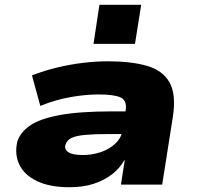

<svg xmlns="http://www.w3.org/2000/svg" viewBox="-20 -774 824 805"><path d="M271 11Q189 11 135.5 -14.5Q82 -40 61 -84Q40 -128 53 -182Q66 -220 106.5 -248Q147 -276 230 -291.5Q313 -307 452 -307H537L523 -212H438Q376 -212 337.5 -208.5Q299 -205 279.5 -195.5Q260 -186 255 -168Q248 -150 265 -137Q282 -124 328 -124Q366 -124 402 -136Q438 -148 463.5 -172Q489 -196 494 -229L507 -313Q513 -353 485.5 -365.5Q458 -378 393 -378Q339 -378 276 -367Q213 -356 149 -330L114 -458Q166 -478 220 -491Q274 -504 328 -510.5Q382 -517 433 -517Q530 -517 596 -498Q662 -479 690.5 -429Q719 -379 705 -286L660 0H487L503 -102H501Q482 -68 449.5 -43Q417 -18 373 -3.5Q329 11 271 11ZM372 -590 397 -754H572L546 -590Z"/></svg>

Font: Nunito Sans 7pt Expanded Black
Style: Italic
Weight: 900
Width: 7
Italic angle: -9°
Designer: Vernon Adams
Foundry: Vernon Adams
Version: Version 3.101;gftools[0.9.27]